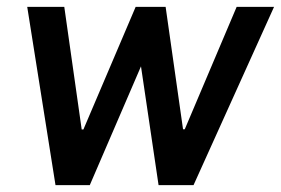

<svg xmlns="http://www.w3.org/2000/svg" viewBox="-20 -537 815 557"><path d="M141 0 59 -517H166.5L217 -161.5H222L373.5 -517H460.5L511 -162H516L666.5 -517H775L541.5 0H440L389 -344.5L240.5 0Z"/></svg>

Font: Public Sans SemiBold
Style: Italic
Weight: 600
Italic angle: -8°
Designer: The Public Sans project authors (U.S. Web Design System). Libre Franklin designed by Pablo Impallari and Rodrigo Fuenzal
Version: Version 1.007; ttfautohint (v1.8.1) -l 8 -r 50 -G 200 -x 14 